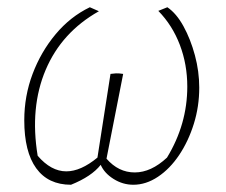

<svg xmlns="http://www.w3.org/2000/svg" viewBox="-20 -502 624 530"><path d="M176 8Q113 8 80 -37.5Q47 -83 47 -170Q47 -237 70 -298Q93 -359 133.5 -407.5Q174 -456 228 -482L253 -471Q150 -413 106 -309Q62 -205 84 -72Q121 -29 163 -29Q203 -29 249 -67L285 -298Q293 -299 300 -299.5Q307 -300 320 -298L274 -64Q307 -26 352 -26Q397 -26 441 -67Q497 -159 497 -263Q497 -324 476.5 -378Q456 -432 417 -472L442 -482Q467 -465 486.5 -429.5Q506 -394 518 -349.5Q530 -305 530 -260Q530 -208 515 -160Q500 -112 474.5 -74Q449 -36 416 -14Q383 8 348 8Q319 8 293.5 -8Q268 -24 258 -47Q233 -15 176 8Z"/></svg>

Font: Piazzolla Thin
Style: Italic
Weight: 100
Italic angle: -11.3°
Designer: Juan Pablo del Peral
Foundry: Huerta Tipografica
Version: Version 1.330